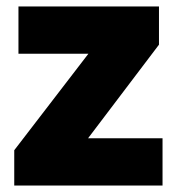

<svg xmlns="http://www.w3.org/2000/svg" viewBox="-20 -573 547 593"><path d="M24 0V-109L253 -407H37V-553H471V-435L252 -146H482V0Z"/></svg>

Font: Noto Sans Symbols Black
Style: Regular
Weight: 900
Version: Version 2.002